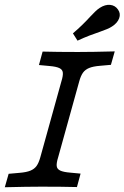

<svg xmlns="http://www.w3.org/2000/svg" viewBox="-21 -787 523 807"><path d="M-0.8 0 15.3 -56.5 60.5 -60.5Q90.3 -62.9 106.9 -69.8Q123.4 -76.6 132.7 -89.5Q141.9 -102.4 148.4 -125.8L237.1 -445.2Q244.4 -468.5 243.1 -481.5Q241.9 -494.4 228.6 -500.8Q215.3 -507.3 185.5 -509.7L142.7 -513.7L158.1 -570.2Q219.4 -568.5 305.6 -568.5H309.7H308.1Q366.9 -568.5 461.3 -571L445.2 -514.5L400 -510.5Q370.2 -508.1 353.6 -501.2Q337.1 -494.4 327.8 -481.5Q318.5 -468.5 312.1 -445.2L223.4 -125.8Q216.1 -102.4 217.3 -89.5Q218.5 -76.6 231.9 -70.2Q245.2 -63.7 275 -61.3L317.7 -57.3L302.4 -0.8Q241.1 -2.4 154.8 -2.4H150.8H152.4Q93.5 -2.4 -0.8 0ZM357.3 -716.1Q368.5 -728.2 379 -738.3Q389.5 -748.4 398.4 -754Q421 -768.5 441.9 -766.5Q462.9 -764.5 475 -746.8Q487.1 -729.8 479.8 -710.1Q472.6 -690.3 450 -675.8Q441.9 -670.2 428.2 -664.5Q414.5 -658.9 398.4 -653.2Q379 -646.8 354.8 -637.5Q330.6 -628.2 304.8 -616.1L285.5 -646.8Q307.3 -665.3 325.4 -683.1Q343.5 -700.8 357.3 -716.1Z"/></svg>

Font: Playfair Micro SmCond SmLight
Style: Italic
Weight: 360
Width: 4
Italic angle: -15.6°
Designer: Claus Eggers Sørensen
Foundry: Claus Eggers Sørensen
Version: Version 2.203;Glyphs 3.3 (3326)